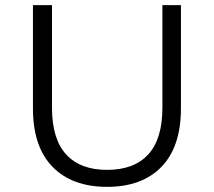

<svg xmlns="http://www.w3.org/2000/svg" viewBox="-20 -720 832 746"><path d="M108 -299V-700H182V-302Q182 -180 237 -120Q292 -60 396 -60Q501 -60 556 -120Q611 -180 611 -302V-700H683V-299Q683 -150 607.5 -72Q532 6 396 6Q260 6 184 -72Q108 -150 108 -299Z"/></svg>

Font: Idrija
Style: Regular
Weight: 400
Designer: Julieta Ulanovsky
Foundry: Julieta Ulanovsky
Version: Version 7.200